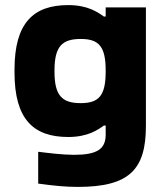

<svg xmlns="http://www.w3.org/2000/svg" viewBox="-20 -529 642 754"><path d="M553 -35V-500H395V-464H388C364 -481 325 -509 248 -509C111 -509 37 -439 37 -256V-244C37 -61 111 9 248 9C325 9 364 -19 388 -36H395V0C395 57 360 79 271 79C226 79 171 72 130 67V192C196 201 239 205 286 205C490 205 553 135 553 -35ZM194 -248V-252C194 -347 224 -376 297 -376C368 -376 395 -347 395 -252V-248C395 -153 368 -124 297 -124C224 -124 194 -153 194 -248Z"/></svg>

Font: LT Wave Alt Black
Style: Regular
Weight: 900
Designer: Daniel Lyons
Version: Version 2.5 (Glyphs App)